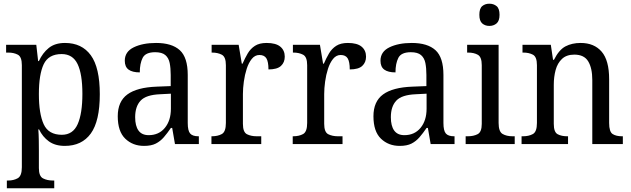

<svg xmlns="http://www.w3.org/2000/svg" viewBox="-20 -778 3409 1037"><path d="M17 239V197H24Q54 197 76 184.5Q98 172 98 125V-426Q98 -471 76.5 -482.5Q55 -494 25 -494H13V-536H176L186 -448H190Q210 -492 243.5 -519Q277 -546 331 -546Q422 -546 470.5 -479.5Q519 -413 519 -269Q519 -124 470.5 -57Q422 10 330 10Q278 10 244 -14.5Q210 -39 191 -79H187Q189 -53 189.5 -21.5Q190 10 190 34V130Q190 174 212.5 185.5Q235 197 265 197H273V239ZM314 -50Q374 -50 399.5 -107.5Q425 -165 425 -271Q425 -378 399 -432Q373 -486 313 -486Q242 -486 216 -431Q190 -376 190 -270Q190 -164 216 -107Q242 -50 314 -50Z M758 10Q697 10 656.5 -29Q616 -68 616 -150Q616 -230 668 -268Q720 -306 826 -310L902 -313V-373Q902 -410 896.5 -437.5Q891 -465 873 -480.5Q855 -496 818 -496Q766 -496 750.5 -465.5Q735 -435 735 -387Q695 -387 674.5 -402Q654 -417 654 -450Q654 -499 702.5 -522.5Q751 -546 823 -546Q908 -546 951 -507Q994 -468 994 -373V-114Q994 -72 1007 -57Q1020 -42 1051 -42H1054V0H925L910 -87H903Q884 -59 865 -37Q846 -15 821.5 -2.5Q797 10 758 10ZM783 -48Q838 -48 870.5 -87.5Q903 -127 903 -191V-272L845 -269Q769 -266 739.5 -234.5Q710 -203 710 -145Q710 -98 728 -73Q746 -48 783 -48Z M1122 0V-42H1125Q1156 -42 1178 -54Q1200 -66 1200 -114V-426Q1200 -471 1178 -482.5Q1156 -494 1126 -494H1123V-536H1269L1286 -434H1290Q1303 -464 1318 -489.5Q1333 -515 1357 -530.5Q1381 -546 1420 -546Q1470 -546 1494 -526Q1518 -506 1518 -472Q1518 -441 1497.5 -422Q1477 -403 1430 -403Q1430 -444 1419 -462.5Q1408 -481 1381 -481Q1357 -481 1340 -460Q1323 -439 1312.5 -406.5Q1302 -374 1297 -337.5Q1292 -301 1292 -270V-109Q1292 -64 1314 -53Q1336 -42 1366 -42H1391V0Z M1561 0V-42H1564Q1595 -42 1617 -54Q1639 -66 1639 -114V-426Q1639 -471 1617 -482.5Q1595 -494 1565 -494H1562V-536H1708L1725 -434H1729Q1742 -464 1757 -489.5Q1772 -515 1796 -530.5Q1820 -546 1859 -546Q1909 -546 1933 -526Q1957 -506 1957 -472Q1957 -441 1936.5 -422Q1916 -403 1869 -403Q1869 -444 1858 -462.5Q1847 -481 1820 -481Q1796 -481 1779 -460Q1762 -439 1751.5 -406.5Q1741 -374 1736 -337.5Q1731 -301 1731 -270V-109Q1731 -64 1753 -53Q1775 -42 1805 -42H1830V0Z M2139 10Q2078 10 2037.5 -29Q1997 -68 1997 -150Q1997 -230 2049 -268Q2101 -306 2207 -310L2283 -313V-373Q2283 -410 2277.5 -437.5Q2272 -465 2254 -480.5Q2236 -496 2199 -496Q2147 -496 2131.5 -465.5Q2116 -435 2116 -387Q2076 -387 2055.5 -402Q2035 -417 2035 -450Q2035 -499 2083.5 -522.5Q2132 -546 2204 -546Q2289 -546 2332 -507Q2375 -468 2375 -373V-114Q2375 -72 2388 -57Q2401 -42 2432 -42H2435V0H2306L2291 -87H2284Q2265 -59 2246 -37Q2227 -15 2202.5 -2.5Q2178 10 2139 10ZM2164 -48Q2219 -48 2251.5 -87.5Q2284 -127 2284 -191V-272L2226 -269Q2150 -266 2120.5 -234.5Q2091 -203 2091 -145Q2091 -98 2109 -73Q2127 -48 2164 -48Z M2623 -638Q2600 -638 2584.5 -651.5Q2569 -665 2569 -698Q2569 -732 2584.5 -745Q2600 -758 2623 -758Q2646 -758 2662 -745Q2678 -732 2678 -698Q2678 -665 2662 -651.5Q2646 -638 2623 -638ZM2495 0V-42H2507Q2538 -42 2560 -53.5Q2582 -65 2582 -109V-426Q2582 -470 2561 -482Q2540 -494 2509 -494H2503V-536H2673V-114Q2673 -67 2694.5 -54.5Q2716 -42 2748 -42H2760V0Z M2797 0V-42H2805Q2836 -42 2858 -54Q2880 -66 2880 -114V-426Q2880 -471 2858.5 -482.5Q2837 -494 2807 -494H2802V-536H2955L2967 -455H2972Q2999 -509 3034 -527.5Q3069 -546 3116 -546Q3189 -546 3229.5 -499Q3270 -452 3270 -350V-114Q3270 -66 3289 -54Q3308 -42 3339 -42H3344V0H3179V-346Q3179 -410 3157 -446.5Q3135 -483 3082 -483Q3040 -483 3015.5 -460Q2991 -437 2981 -400Q2971 -363 2971 -320V-109Q2971 -64 2992 -53Q3013 -42 3043 -42H3048V0Z"/></svg>

Font: Noto Serif Tamil SemiCondensed
Style: Italic
Weight: 400
Width: 4
Italic angle: -12°
Designer: Indian Type Foundry, Tom Grace, and the Monotype Design Team
Foundry: Monotype Imaging Inc.
Version: Version 2.003; ttfautohint (v1.8.4.7-5d5b)